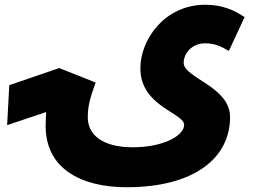

<svg xmlns="http://www.w3.org/2000/svg" viewBox="-20 -599 1069 807"><path d="M512 188C794 188 947 67 947 -107C947 -236 752 -271 752 -335C752 -371 783 -417 843 -417C881 -417 910 -404 942 -385L1008 -527C964 -557 913 -579 843 -579C671 -579 570 -432 570 -312C570 -151 754 -125 754 -74C754 -30 669 20 538 20C409 20 347 -34 349 -109C350 -154 356 -180 382 -252L229 -313L19 -241L10 -73L174 -128C173 -109 172 -92 172 -78C167 110 322 188 512 188Z"/></svg>

Font: Noto Sans Arabic UI Cn Bk
Style: Regular
Weight: 900
Width: 3
Designer: Monotype Design Team, Nadine Chahine and Nizar Qandah
Foundry: Monotype Imaging Inc.
Version: Version 2.010